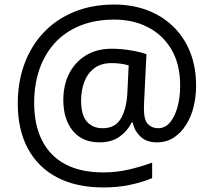

<svg xmlns="http://www.w3.org/2000/svg" viewBox="-20 -734 939 843"><path d="M841 -357Q841 -311 830.5 -267Q820 -223 798 -187.5Q776 -152 744 -130.5Q712 -109 668 -109Q622 -109 595.5 -135.5Q569 -162 563 -196H558Q540 -159 505 -134Q470 -109 417 -109Q341 -109 299.5 -160Q258 -211 258 -295Q258 -361 284 -411.5Q310 -462 357.5 -491Q405 -520 470 -520Q514 -520 556.5 -512.5Q599 -505 623 -496L613 -293Q612 -275 612 -267.5Q612 -260 612 -257Q612 -205 630.5 -188Q649 -171 674 -171Q705 -171 726.5 -196.5Q748 -222 759.5 -264.5Q771 -307 771 -358Q771 -451 733.5 -515.5Q696 -580 630.5 -614Q565 -648 482 -648Q397 -648 331 -621Q265 -594 220.5 -545Q176 -496 153 -429.5Q130 -363 130 -283Q130 -185 165 -116.5Q200 -48 267.5 -12.5Q335 23 433 23Q494 23 549.5 9.5Q605 -4 648 -20V48Q605 66 551.5 77.5Q498 89 433 89Q315 89 231 45Q147 1 102.5 -81.5Q58 -164 58 -280Q58 -373 87 -452.5Q116 -532 171 -590.5Q226 -649 304.5 -681.5Q383 -714 482 -714Q560 -714 625.5 -689.5Q691 -665 739.5 -618.5Q788 -572 814.5 -506Q841 -440 841 -357ZM336 -293Q336 -229 361.5 -200Q387 -171 430 -171Q486 -171 510.5 -213Q535 -255 539 -322L545 -447Q532 -451 512 -454Q492 -457 471 -457Q422 -457 392 -433Q362 -409 349 -371.5Q336 -334 336 -293Z"/></svg>

Font: utelugu25
Style: Book
Weight: 400
Designer: Jelle Bosma - Monotype Design Team
Foundry: Monotype Imaging Inc.
Version: Version 2.003